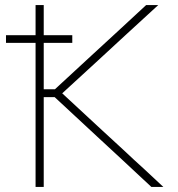

<svg xmlns="http://www.w3.org/2000/svg" viewBox="-20 -733 698 753"><path d="M119.5 0V-565H3.5V-595H119.5V-713H151.5V-595H263.5V-565H151.5V-383H195.5L339 -515.5Q389.5 -562 439 -607.5Q488 -653 553 -713H600.5Q538.5 -656 480 -602.5Q421.5 -548.5 363.5 -495L224 -367L380 -222.5Q418.5 -187.5 462 -147Q505 -106.5 547 -68.5Q588.5 -30 620.5 0H573.5Q514.5 -55 463 -103Q411.5 -150.5 362.5 -196L194.5 -352H151.5V0Z"/></svg>

Font: Heraclito Thin
Style: Regular
Weight: 100
Designer: Kostas Bartsokas (font) & Cristiano Sobral (main changes)
Foundry: Kostas Bartsokas (font) & Cristiano Sobral (main changes)
Version: Version 1.00;July 8, 2020;FontCreator 13.0.0.2655 64-bit